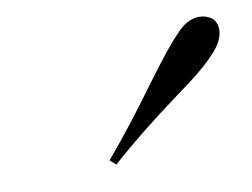

<svg xmlns="http://www.w3.org/2000/svg" viewBox="-40 -872 426 324"><g transform="rotate(-10 173.5 -709.5)"><path d="M218.3 -725.6Q258.3 -779.8 276.4 -797.9Q295.9 -820.3 317.4 -820.3Q329.6 -820.3 339.4 -813Q347.2 -805.2 347.2 -793.5Q347.2 -773.4 324.7 -751Q305.7 -730.5 257.3 -695.8Q188 -645 136.7 -599.1L126.5 -607.9Q168 -656.7 218.3 -725.6Z"/></g></svg>

Font: TypoPRO Playfair Display
Style: Italic
Weight: 400
Italic angle: -14°
Designer: Claus Eggers Sørensen
Foundry: Claus Eggers Sørensen
Version: Version 1.004;PS 001.004;hotconv 1.0.70;makeotf.lib2.5.58329